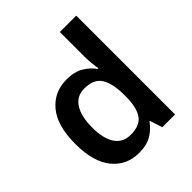

<svg xmlns="http://www.w3.org/2000/svg" viewBox="-209 -897 1044 1044"><g transform="rotate(-45 313.0 -375.0)"><path d="M260 10Q165 10 107 -61Q49 -132 49 -270Q49 -410 108 -481Q167 -552 263 -552Q323 -552 361.5 -529Q400 -506 423 -473H429Q426 -487 423 -516Q420 -545 420 -570V-760H546V0H448L425 -71H420Q397 -37 359 -13.5Q321 10 260 10ZM298 -92Q368 -92 396.5 -132Q425 -172 426 -253V-269Q426 -356 398.5 -402.5Q371 -449 296 -449Q238 -449 207.5 -401.5Q177 -354 177 -268Q177 -182 208 -137Q239 -92 298 -92Z"/></g></svg>

Font: Noto Sans Malayalam SemiBold
Style: Regular
Weight: 600
Designer: Jelle Bosma - Monotype Design Team
Foundry: Monotype Imaging Inc.
Version: Version 2.104; ttfautohint (v1.8.4.7-5d5b)